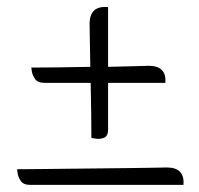

<svg xmlns="http://www.w3.org/2000/svg" viewBox="-20 -521 560 540"><path d="M232 -454Q232 -506 284 -501V-333Q331 -334 364.5 -335Q398 -336 398 -336Q449 -336 445 -288H284V-157Q284 -138 272.5 -133.5Q261 -129 249 -131Q237 -133 237 -133Q237 -161 236.5 -203Q236 -245 235 -288H105Q86 -288 78.5 -299Q71 -310 69.5 -320.5Q68 -331 68 -331Q97 -331 142.5 -331.5Q188 -332 234 -333Q233 -383 232.5 -418.5Q232 -454 232 -454ZM449 -50Q500 -50 496 -1H65Q46 -1 38.5 -12Q31 -23 29.5 -34Q28 -45 28 -45Q51 -45 90.5 -45.5Q130 -46 177.5 -46.5Q225 -47 272.5 -47.5Q320 -48 360 -48.5Q400 -49 424.5 -49.5Q449 -50 449 -50Z"/></svg>

Font: Sedan SC
Style: Regular
Weight: 400
Designer: Sebastian Salazar
Foundry: Sebastian Salazar
Version: Version 1.100; ttfautohint (v1.8.4.7-5d5b)